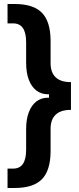

<svg xmlns="http://www.w3.org/2000/svg" viewBox="-20 -727 392 958"><path d="M334 -178.7Q283.7 -179.2 257.8 -154.8Q231.9 -130.4 232.4 -83V28.3Q231.9 123.5 189.2 167.2Q146.5 210.9 53.7 210.9H17.6V114.3H43.9Q77.6 114.7 94 91.3Q110.4 67.9 110.4 19.5V-83Q110.4 -131.8 123.8 -167Q137.2 -202.1 161.1 -220.5Q185.1 -238.8 215.8 -239.3H224.6V-256.8H215.8Q185.1 -257.3 161.1 -275.6Q137.2 -293.9 123.8 -329.1Q110.4 -364.3 110.4 -413.1V-515.6Q110.4 -564 94 -587.4Q77.6 -610.8 43.9 -610.4H17.6V-707H53.7Q146.5 -707 189.2 -663.3Q231.9 -619.6 232.4 -524.4V-413.1Q231.9 -365.7 257.8 -341.3Q283.7 -316.9 334 -317.4Z"/></svg>

Font: Wanted Sans SemiBold
Style: Regular
Weight: 600
Designer: Original Design by Kil Hyung-jin and Kang Hanbin, Wanted Lab, Inc; Hangeul from Source Han Sans by Jang Soo-young and Ka
Foundry: Wanted Lab, Inc.
Version: Version 1.003